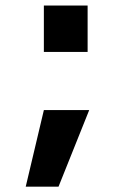

<svg xmlns="http://www.w3.org/2000/svg" viewBox="-20 -573 471 703"><path d="M74.2 110.4 140.6 -169.9H306.6L194.3 110.4ZM140.6 -382.8V-552.7H300.8V-382.8Z"/></svg>

Font: GenEi M Gothic v2 Bold
Style: Regular
Weight: 700
Version: Version 2.0